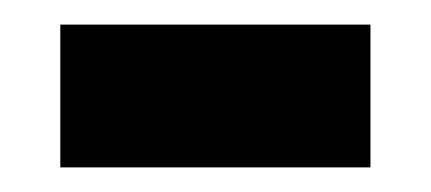

<svg xmlns="http://www.w3.org/2000/svg" viewBox="-20 -347 350 156"><path d="M29 -211H281V-327H29Z"/></svg>

Font: Noto Sans Malayalam ExtraCondensed
Style: Bold
Weight: 700
Width: 2
Designer: Jelle Bosma - Monotype Design Team
Foundry: Monotype Imaging Inc.
Version: Version 2.104